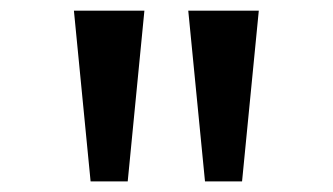

<svg xmlns="http://www.w3.org/2000/svg" viewBox="-20 -932 623 359"><path d="M332 -912.1H463.9L432.6 -592.8H363.3ZM118.2 -912.1H250L218.8 -592.8H149.4Z"/></svg>

Font: HeadlandOne
Style: Regular
Weight: 400
Designer: Gary Lonergan
Foundry: Sorkin Type Co.
Version: Version 1.002